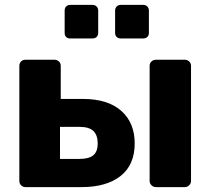

<svg xmlns="http://www.w3.org/2000/svg" viewBox="-20 -764 863 784"><path d="M84 0Q73 0 66 -7.5Q59 -15 59 -25V-495Q59 -506 66 -513Q73 -520 84 -520H203Q213 -520 220.5 -513Q228 -506 228 -495V-360H319Q420 -360 475 -311.5Q530 -263 530 -178Q530 -91 472.5 -45.5Q415 0 313 0ZM225 -115H304Q343 -115 361 -130Q379 -145 379 -178Q379 -212 361.5 -229Q344 -246 304 -246H225ZM617 0Q606 0 598.5 -7.5Q591 -15 591 -25V-495Q591 -506 598.5 -513Q606 -520 617 -520H735Q745 -520 752.5 -513Q760 -506 760 -495V-25Q760 -15 752.5 -7.5Q745 0 735 0ZM473 -607Q463 -607 456.5 -613Q450 -619 450 -630V-721Q450 -731 456.5 -737.5Q463 -744 473 -744H565Q575 -744 581.5 -737.5Q588 -731 588 -721V-630Q588 -619 581.5 -613Q575 -607 565 -607ZM266 -607Q256 -607 250 -613Q244 -619 244 -630V-721Q244 -731 250 -737.5Q256 -744 266 -744H358Q368 -744 374.5 -737.5Q381 -731 381 -721V-630Q381 -619 374.5 -613Q368 -607 358 -607Z"/></svg>

Font: DVN-Rubik
Style: Bold
Weight: 700
Designer: Hubert and Fischer
Foundry: Hubert & Fischer
Version: Version 2.102